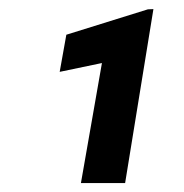

<svg xmlns="http://www.w3.org/2000/svg" viewBox="-20 -731 406 424"><path d="M256.3 -326.7H158.7L205.1 -591.8L111.8 -572.3L126.5 -654.3L306.6 -710.4L318.8 -710.9Z"/></svg>

Font: RobotoInd
Style: Bold Italic
Weight: 700
Italic angle: -12°
Designer: Google
Version: Version 2.001150; 2014